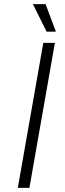

<svg xmlns="http://www.w3.org/2000/svg" viewBox="-20 -907 316 927"><path d="M189 -700H245L122 0H66ZM139 -887H200L250 -754H205Z"/></svg>

Font: Sarabun ExtraLight
Style: Italic
Weight: 275
Italic angle: -10°
Designer: Suppakit Chalermlarp | Katatrad Co.,Ltd.
Foundry: Cadson Demak Co.,Ltd.
Version: Version 1.000; ttfautohint (v1.6)